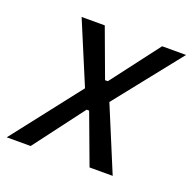

<svg xmlns="http://www.w3.org/2000/svg" viewBox="-131 -618 721 717"><g transform="rotate(20 229.0 -259.0)"><path d="M-33 0 179 -272 76 -518H168L239 -326H250L396 -518H491L282 -255L388 0H296L222 -199H212L62 0Z"/></g></svg>

Font: IBM Plex Sans Condensed Text
Style: Italic
Weight: 450
Width: 3
Italic angle: -11°
Designer: Mike Abbink, Paul van der Laan, Pieter van Rosmalen
Foundry: Bold Monday
Version: Version 1.1